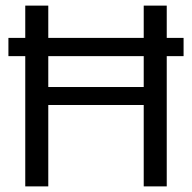

<svg xmlns="http://www.w3.org/2000/svg" viewBox="-20 -664 684 684"><path d="M634 -529H574V-644H492V-529H152V-644H70V-529H10V-464H70V0H152V-290H492V0H574V-464H634ZM492 -354H152V-464H492Z"/></svg>

Font: Kanit Light
Style: Regular
Weight: 300
Designer: Katatrad Team
Foundry: CadsonDemak
Version: Version 1.000;PS 001.000;hotconv 1.0.88;makeotf.lib2.5.64775